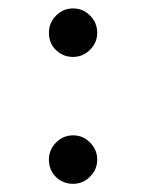

<svg xmlns="http://www.w3.org/2000/svg" viewBox="-20 -439 349 458"><path d="M96.7 -360.8Q96.7 -384.8 113.8 -401.9Q130.9 -418.9 154.3 -418.9Q177.7 -418.9 194.8 -401.9Q211.9 -384.8 211.9 -360.8Q211.9 -337.4 194.8 -320.3Q177.7 -303.2 154.3 -303.2Q130.4 -303.2 113.5 -319.6Q96.7 -335.9 96.7 -360.8ZM96.7 -58.1Q96.7 -82 113.8 -99.1Q130.9 -116.2 154.3 -116.2Q177.7 -116.2 194.8 -99.1Q211.9 -82 211.9 -58.1Q211.9 -34.7 194.8 -17.6Q177.7 -0.5 154.3 -0.5Q130.4 -0.5 113.5 -16.8Q96.7 -33.2 96.7 -58.1Z"/></svg>

Font: Vazir Light FD
Style: Light-FD
Weight: 300
Designer: Saber Rastikerdar
Foundry: Saber Rastikerdar
Version: Version 30.1.0